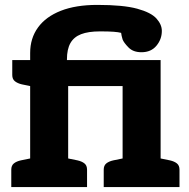

<svg xmlns="http://www.w3.org/2000/svg" viewBox="-20 -763 772 783"><path d="M103 0V-412L69 -419Q52 -423 41 -431.5Q30 -440 30 -457V-518H103V-547Q103 -607 135 -651Q167 -695 228 -719Q289 -743 377 -743Q483 -743 539.5 -727.5Q596 -712 618 -687.5Q640 -663 640 -637Q640 -603 618 -576.5Q596 -550 557 -550Q523 -550 504 -569.5Q485 -589 480 -602Q478 -608 476 -617Q474 -626 474 -629Q463 -632 443 -633.5Q423 -635 388 -635Q340 -635 310.5 -623.5Q281 -612 267 -587Q253 -562 253 -521V-518H635L615 -412H258V0ZM480 0V-518H635V0ZM26 0V-71Q26 -88 36.5 -96.5Q47 -105 65 -109L109 -118L123 0ZM238 0 252 -118 296 -109Q314 -105 324.5 -96.5Q335 -88 335 -71V0ZM403 0V-71Q403 -88 413.5 -96.5Q424 -105 442 -109L486 -118L500 0ZM615 0 629 -118 673 -109Q691 -105 701.5 -96.5Q712 -88 712 -71V0Z"/></svg>

Font: Aleo Black
Style: Regular
Weight: 900
Designer: Alessio Laiso
Foundry: Alessio Laiso
Version: Version 2.001;gftools[0.9.29]